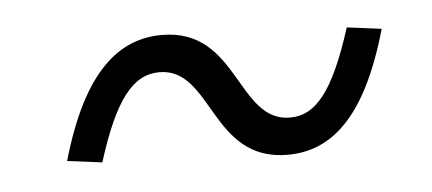

<svg xmlns="http://www.w3.org/2000/svg" viewBox="-29 -473 679 302"><g transform="rotate(-5 310.0 -322.5)"><path d="M415 -220C482.5 -220 540 -265 579.5 -404.5L525 -411.5C493.5 -312.5 464.5 -278 424 -278C340.5 -278 354.5 -425 234 -425C167 -425 108.5 -380 68.5 -240.5L123.5 -233.5C154.5 -332.5 184.5 -367 225 -367C308.5 -367 294 -220 415 -220Z"/></g></svg>

Font: Monaspace Krypton ExtraLight
Style: Italic
Weight: 200
Italic angle: -11°
Designer: Riley Cran & the Lettermatic Team
Foundry: Lettermatic
Version: Version 1.101 (Monaspace Krypton)